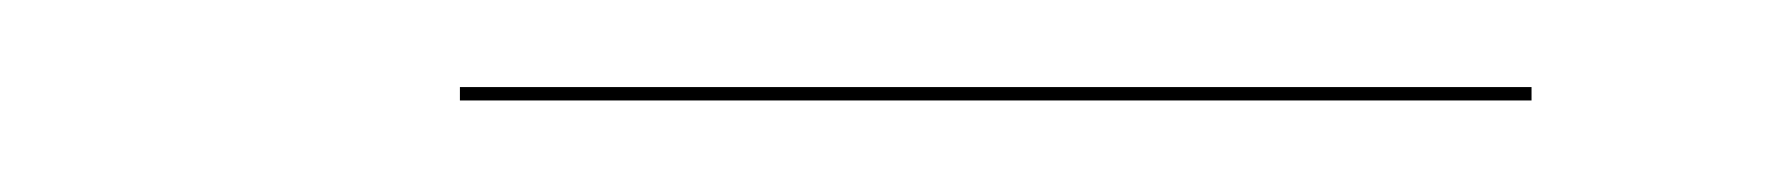

<svg xmlns="http://www.w3.org/2000/svg" viewBox="-20 -296 400 43"><path d="M83 -273.5V-276.5H323V-273.5Z"/></svg>

Font: Bodoni Moda 72pt
Style: Italic
Weight: 400
Italic angle: -13°
Designer: Owen Earl
Foundry: indestructible type
Version: Version 2.005